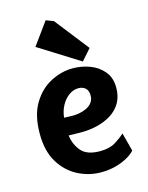

<svg xmlns="http://www.w3.org/2000/svg" viewBox="-113 -807 679 881"><g transform="rotate(-15 227.0 -366.0)"><path d="M257 4Q200 4 148 -22.5Q96 -49 63 -103Q30 -157 30 -239Q30 -327 63.5 -382.5Q97 -438 148.5 -464.5Q200 -491 253 -491Q295 -491 334 -476.5Q373 -462 398.5 -431.5Q424 -401 424 -354Q424 -312 406.5 -282Q389 -252 358.5 -233Q328 -214 289 -205Q250 -196 207 -197L156 -198Q162 -153 189 -122Q216 -91 277 -91Q323 -91 351 -108.5Q379 -126 397 -143L420 -56Q411 -44 388 -30Q365 -16 331.5 -6Q298 4 257 4ZM157 -282 190 -281Q209 -280 228.5 -283.5Q248 -287 264.5 -295Q281 -303 291 -316.5Q301 -330 301 -350Q301 -373 288 -384.5Q275 -396 255 -396Q231 -396 209.5 -380.5Q188 -365 174 -339Q160 -313 157 -282ZM307 -509 114 -630 191 -736 227 -722 353 -561Z"/></g></svg>

Font: Kreon Light
Style: Regular
Weight: 300
Designer: Julia Petretta
Foundry: Julia Petretta and Eli Heuer
Version: Version 2.002